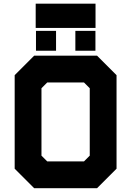

<svg xmlns="http://www.w3.org/2000/svg" viewBox="-20 -994 693 1014"><path d="M160.5 0 57.5 -103V-597L160.5 -700H492.5L595.5 -597V-103L492.5 0ZM229.5 -141.5H423.5L454 -172V-528L423.5 -558.5H229.5L199 -528V-172ZM197 -71H457.5L524.5 -138V-562.5L457.5 -629.5H197L130 -562.5V-138ZM197 -71 130 -138V-562.5L197 -629.5H457.5L524.5 -562.5V-138L457.5 -71ZM378 -726V-831H484V-726ZM170 -726V-831H276V-726ZM222.5 -773H222V-783H222.5ZM431.5 -773H431V-783H431.5ZM168.5 -846.5V-974.5H484.5V-846.5ZM233.5 -909.5H425.5H233.5Z"/></svg>

Font: Tourney Thin Black
Style: Regular
Weight: 900
Version: Version 1.015